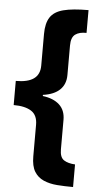

<svg xmlns="http://www.w3.org/2000/svg" viewBox="-61 -794 523 999"><g transform="rotate(5 200.5 -295.0)"><path d="M360 167Q316 167 276.5 164Q237 161 206 147.5Q175 134 157.5 105.5Q140 77 140 26V-139Q140 -189 107.5 -210Q75 -231 15 -231V-357Q78 -357 109 -379.5Q140 -402 140 -448V-613Q140 -669 160.5 -700.5Q181 -732 229 -744.5Q277 -757 360 -757V-638Q323 -639 301.5 -623.5Q280 -608 280 -565V-411Q280 -363 250 -334Q220 -305 162 -297V-291Q218 -284 249 -255.5Q280 -227 280 -177V-23Q280 19 301.5 33Q323 47 360 49Z"/></g></svg>

Font: Menbere
Style: Regular
Weight: 400
Designer: Aleme Tadesse
Foundry: Sorkin Type Co
Version: Version 1.000